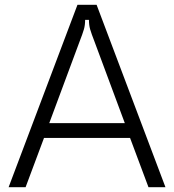

<svg xmlns="http://www.w3.org/2000/svg" viewBox="-20 -783 728 803"><path d="M87 0H16L304 -763H384L672 0H601L524 -206H164ZM186 -268H502L376 -607Q362 -643 357 -660.5Q352 -678 352 -700H336Q336 -678 331 -660.5Q326 -643 312 -607Z"/></svg>

Font: Open Sauce Sans Light
Style: Regular
Weight: 300
Designer: Alfredo Marco Pradil
Foundry: Creative Sauce Fz LLC
Version: Version 1.477